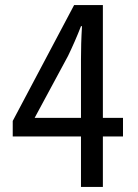

<svg xmlns="http://www.w3.org/2000/svg" viewBox="-20 -734 540 754"><path d="M116 -271 247 -514C264 -549 283 -592 298 -631H302C299 -583 298 -540 298 -501V-271ZM463 -271H384V-714H271L30 -259V-198H298V0H384V-198H463Z"/></svg>

Font: Noto Sans Mono CJK SC Regular
Style: Regular
Weight: 400
Designer: Ryoko NISHIZUKA (kana & ideographs); Paul D. Hunt (Latin, Greek & Cyrillic); Wenlong ZHANG (bopomofo); Sandoll Communica
Foundry: Adobe Systems Incorporated
Version: Version 1.005;PS 1.005;hotconv 1.0.96;makeotf.lib2.5.65012